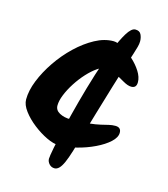

<svg xmlns="http://www.w3.org/2000/svg" viewBox="-105 -711 756 862"><g transform="rotate(15 272.5 -280.0)"><path d="M418 -628Q438 -628 445 -613.5Q452 -599 452 -582Q452 -570 448 -555.5Q444 -541 438 -522Q408 -430 385 -354Q362 -278 344 -217Q326 -156 312.5 -109.5Q299 -63 288.5 -29Q278 5 268.5 26.5Q259 48 249 58Q239 68 228 68Q213 68 203 57Q193 46 193 33Q193 22 201 -19Q209 -60 223 -119.5Q237 -179 255.5 -248Q274 -317 295 -384Q316 -451 337.5 -506Q359 -561 379.5 -594.5Q400 -628 418 -628ZM490 -402Q490 -375 466 -375Q450 -375 427.5 -388Q405 -401 381.5 -414Q358 -427 340 -427Q321 -427 298 -411.5Q275 -396 252 -371Q229 -346 210 -316.5Q191 -287 179.5 -258.5Q168 -230 168 -208Q168 -186 189.5 -174.5Q211 -163 240 -163Q291 -163 324 -166.5Q357 -170 378 -175Q399 -180 413.5 -183.5Q428 -187 443 -187Q470 -187 470 -162Q470 -140 446 -118Q422 -96 383.5 -77.5Q345 -59 301.5 -48Q258 -37 219 -37Q195 -37 162.5 -52.5Q130 -68 98.5 -92.5Q67 -117 46 -145Q25 -173 25 -198Q25 -239 44 -286.5Q63 -334 95 -381Q127 -428 167.5 -466.5Q208 -505 251.5 -528.5Q295 -552 337 -552Q355 -552 381 -537.5Q407 -523 432 -500.5Q457 -478 473.5 -452Q490 -426 490 -402Z"/></g></svg>

Font: Kalam Variable Light
Style: Regular
Weight: 300
Designer: Lipi Raval, Jonny Pinhorn
Foundry: Indian Type Foundry
Version: Version 3.000